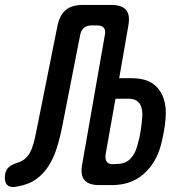

<svg xmlns="http://www.w3.org/2000/svg" viewBox="-121 -750 741 778"><path d="M204 -609 132 -242Q123 -195 110 -153Q97 -111 76.5 -78.5Q56 -46 25.5 -24Q-5 -2 -52 6Q-81 12 -93 -2Q-105 -16 -100 -46Q-96 -64 -84.5 -73.5Q-73 -83 -52 -90Q-28 -97 -14 -112Q0 -127 8 -148Q16 -169 21 -193.5Q26 -218 31 -242L112 -646Q121 -689 145.5 -709.5Q170 -730 214 -730H330Q373 -730 390 -709.5Q407 -689 399 -646L362 -433H415Q488 -433 522 -388.5Q556 -344 550 -271Q548 -244 543 -216.5Q538 -189 531 -162Q511 -88 460 -44Q409 0 333 0H281Q238 0 221 -20.5Q204 -41 212 -84L304 -609Q308 -628 299.5 -637.5Q291 -647 272 -647H250Q231 -647 219.5 -637.5Q208 -628 204 -609ZM307 -125Q304 -104 312.5 -93.5Q321 -83 341 -85L358 -86Q389 -87 408.5 -108Q428 -129 436 -162Q444 -189 448.5 -216.5Q453 -244 455 -271Q459 -306 446 -328Q433 -350 400 -350H347Z"/></svg>

Font: Maple Mono Medium
Style: Italic
Weight: 500
Italic angle: -10°
Monospace: yes
Designer: subframe7536
Version: Version 7.000